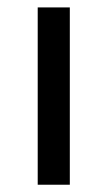

<svg xmlns="http://www.w3.org/2000/svg" viewBox="-20 -508 296 528"><path d="M83.7 -487.6V0H172V-487.6Z"/></svg>

Font: Montserrat Ace
Style: Regular
Weight: 500
Designer: Julieta Ulanovsky
Foundry: Julieta Ulanovsky
Version: Version 1